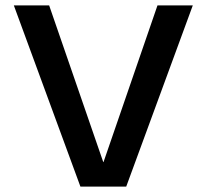

<svg xmlns="http://www.w3.org/2000/svg" viewBox="-20 -695 782 715"><path d="M279.5 0H450L698 -675H566.5L365.5 -91.5H364.5L163 -675H31.5Z"/></svg>

Font: Anybody SemiExpanded Medium
Style: Regular
Weight: 500
Width: 6
Version: Version 1.113;gftools[0.9.25]